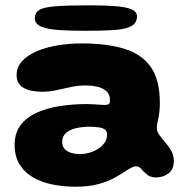

<svg xmlns="http://www.w3.org/2000/svg" viewBox="-20 -640 711 723"><path d="M264.1 63.1Q221.5 63.1 180.6 55.3Q139.6 47.5 106.8 29.2Q74 11 54.6 -19.4Q35.1 -49.9 35.1 -94.8Q35.1 -139.2 57.7 -168.9Q80.2 -198.6 118.8 -215.9Q157.4 -233.2 206.1 -240.7Q254.8 -248.1 307 -248.1Q320 -248.1 332.9 -247.2Q345.9 -246.4 356.9 -245.6Q368 -244.8 374.6 -244.8Q385.8 -244.8 390 -248.7Q394.2 -252.6 394.2 -261.6Q394.2 -271.1 391.9 -278.5Q389.5 -285.9 385 -291.8Q380.5 -297.8 374 -301.9Q362.1 -310.2 343.4 -314.2Q324.8 -318.2 302.8 -318.2Q274.8 -318.2 247.3 -312.4Q219.9 -306.6 193.1 -300.6Q166.4 -294.5 139.5 -294.5Q93.6 -294.5 68.1 -309.6Q42.5 -324.8 42.5 -356.9Q42.5 -387.1 63.1 -409.7Q83.6 -432.2 118.6 -447.1Q153.5 -462 197.2 -469.2Q241 -476.5 286.9 -476.5Q382.2 -476.5 447.9 -456.4Q513.6 -436.2 547.8 -387.7Q581.9 -339.1 581.9 -253.1Q581.9 -233.9 580.2 -219.5Q578.5 -205.1 576.2 -194.2Q573.9 -183.4 572.2 -175Q570.5 -166.6 570.5 -158.9Q570.5 -145 580.1 -131.6Q589.8 -118.1 602.6 -103.6Q615.4 -89 625 -72Q634.6 -55 634.6 -33.6Q634.6 -1.9 614.3 13.1Q594 28.1 567.2 28.1Q546.5 28.1 533.9 17.6Q521.4 7.1 512.3 -3.3Q503.2 -13.8 492.2 -13.8Q484.6 -13.8 474.9 -8.8Q465.1 -3.8 452.1 4.9Q436.4 15.5 411.7 29.2Q387 43 350.9 53.1Q314.9 63.1 264.1 63.1ZM280.9 -59.9Q299.5 -59.9 317.6 -65.2Q335.6 -70.5 350.6 -80.2Q365.5 -90 374.4 -103.5Q383.2 -117 383.2 -133.2Q383.2 -145.8 375.4 -151.9Q367.5 -158.1 352.2 -160.4Q337 -162.8 315 -162.8Q290.1 -162.8 266.9 -157.5Q243.8 -152.2 229 -139.8Q214.2 -127.2 214.2 -105.2Q214.2 -89.4 223.1 -79.4Q231.9 -69.5 246.9 -64.7Q261.9 -59.9 280.9 -59.9ZM302.8 -524Q245.9 -524 202.7 -526.8Q159.5 -529.6 135.4 -539.7Q111.2 -549.8 111.2 -571.4Q111.2 -591.5 127.1 -602Q142.9 -612.5 186.8 -616.2Q230.6 -620 315.1 -620Q375.9 -620 415.9 -616.7Q455.9 -613.4 475.8 -604.6Q495.8 -595.9 495.8 -578.8Q495.8 -553 474.2 -541.4Q452.6 -529.8 409.9 -526.9Q367.1 -524 302.8 -524Z"/></svg>

Font: Gluten Thin
Style: Regular
Weight: 100
Designer: Tyler Finck
Foundry: Etcetera Type Company
Version: Version 1.300